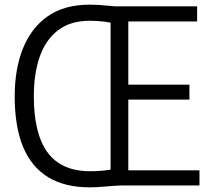

<svg xmlns="http://www.w3.org/2000/svg" viewBox="-20 -795 932 823"><path d="M365 8Q257 8 185.5 -36Q114 -80 78.5 -166.5Q43 -253 43 -382Q43 -499 78.5 -587.5Q114 -676 185 -725.5Q256 -775 364 -775Q401 -775 437.5 -771Q474 -767 504 -767L483 -692Q458 -698 428.5 -702Q399 -706 365 -706Q282 -706 229 -665.5Q176 -625 150.5 -552.5Q125 -480 125 -382Q125 -222 184 -141.5Q243 -61 367 -61Q392 -61 420 -63.5Q448 -66 478 -73L501 0Q470 1 432 4.5Q394 8 365 8ZM513 -65H835V0H454V-768H825V-703H513L530 -721V-417L513 -432H792V-368H513L530 -385V-47Z"/></svg>

Font: Yaldevi
Style: Regular
Weight: 400
Designer: Sol Matas, Rajitha Manaperi, Kosala Senevirathne
Foundry: Mooniak
Version: Version 1.100